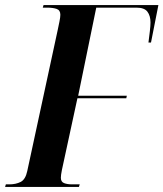

<svg xmlns="http://www.w3.org/2000/svg" viewBox="-54 -734 642 754"><path d="M-34 0 -31 -10H-17Q8 -10 27 -19.5Q46 -29 53 -62L173 -618Q176 -632 179.5 -649.5Q183 -667 183 -676Q183 -694 168.5 -699Q154 -704 131 -704H114L117 -714H568L539 -567H529Q532 -590 534.5 -611.5Q537 -633 537 -646Q537 -672 525 -688Q513 -704 482 -704H324L253 -358H444L442 -348H250L189 -66Q185 -46 185 -36Q185 -20 197.5 -15Q210 -10 229 -10H259L256 0Z"/></svg>

Font: Noto Serif Display ExtraCondensed
Style: Bold Italic
Weight: 700
Width: 2
Italic angle: -12°
Designer: Monotype Design Team
Foundry: Monotype Imaging Inc.
Version: Version 2.009